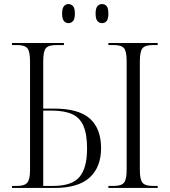

<svg xmlns="http://www.w3.org/2000/svg" viewBox="-20 -926 836 946"><path d="M483 -812Q469 -812 460 -822.5Q451 -833 451 -859Q451 -885 460 -895.5Q469 -906 483 -906Q497 -906 505.5 -895.5Q514 -885 514 -859Q514 -833 505.5 -822.5Q497 -812 483 -812ZM317 -812Q304 -812 295 -822.5Q286 -833 286 -859Q286 -885 295 -895.5Q304 -906 317 -906Q331 -906 340 -895.5Q349 -885 349 -859Q349 -833 340 -822.5Q331 -812 317 -812ZM39 0V-10H66Q101 -10 114.5 -26Q128 -42 128 -88V-623Q128 -672 115 -688Q102 -704 65 -704H39V-714H295V-704H257Q219 -704 206 -688.5Q193 -673 193 -625V-391H245Q368 -391 423 -341.5Q478 -292 478 -196Q478 -103 422 -51.5Q366 0 249 0ZM514 0V-10H542Q578 -10 591 -26Q604 -42 604 -89V-625Q604 -673 591 -688.5Q578 -704 541 -704H514V-714H757V-704H733Q695 -704 682 -688Q669 -672 669 -624V-89Q669 -42 682 -26Q695 -10 731 -10H757V0ZM243 -10Q334 -10 371.5 -54Q409 -98 409 -194Q409 -265 391 -306Q373 -347 334.5 -364Q296 -381 235 -381H193V-10Z"/></svg>

Font: Noto Serif Display SemiCondensed Light
Style: Regular
Weight: 300
Width: 4
Designer: Monotype Design Team
Foundry: Monotype Imaging Inc.
Version: Version 2.009